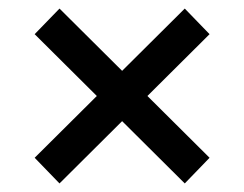

<svg xmlns="http://www.w3.org/2000/svg" viewBox="-20 -472 567 446"><path d="M409.2 -452.1 466.8 -392.6 118.2 -45.9 60.5 -105.5ZM118.2 -452.1 466.8 -105.5 409.2 -45.9 60.5 -392.6Z"/></svg>

Font: Crimson Pro
Style: Bold
Weight: 700
Designer: Jacques Le Bailly
Foundry: Baron von Fonthausen
Version: Version 1.003